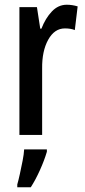

<svg xmlns="http://www.w3.org/2000/svg" viewBox="-20 -570 357 811"><path d="M262 -550Q285 -550 308 -543L296 -443Q279 -450 254 -450Q210 -450 183.5 -402Q157 -354 158 -280V0H62V-540H136L150 -449H155Q172 -493 199 -521.5Q226 -550 262 -550ZM178 71Q167 108 148.5 149Q130 190 110 221H53V209Q58 192 64 164.5Q70 137 75.5 109Q81 81 82 61H178Z"/></svg>

Font: Noto Sans Lao Looped ExtraCondensed Medium
Style: Regular
Weight: 500
Width: 2
Designer: Mark Frömberg, Ben Mitchell
Foundry: The Fontpad Ltd
Version: Version 1.002; ttfautohint (v1.8.4.7-5d5b)